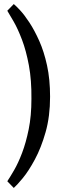

<svg xmlns="http://www.w3.org/2000/svg" viewBox="-20 -725 303 947"><path d="M227 -248Q227 -151 205 -73.5Q183 4 152 61.5Q121 119 92 154Q63 189 48 202L16 169Q30 148 50 113.5Q70 79 89 29Q108 -21 121.5 -87Q135 -153 135 -237Q136 -330 122.5 -402.5Q109 -475 88.5 -529Q68 -583 47.5 -618.5Q27 -654 16 -672L48 -705Q58 -697 79 -674.5Q100 -652 125 -614Q150 -576 173.5 -523.5Q197 -471 212 -402.5Q227 -334 227 -248Z"/></svg>

Font: Rasa Medium
Style: Regular
Weight: 500
Designer: Anna Giedrys (Yrsa+Rasa design), David Brezina (Yrsa art-direction, Rasa art-direction, design)
Foundry: Rosetta Type Foundry
Version: Version 2.004